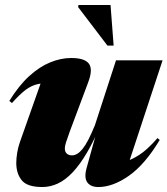

<svg xmlns="http://www.w3.org/2000/svg" viewBox="-20 -738 674 773"><path d="M328.5 -61 383 -257.5 389 -245Q360 -174.5 331 -125Q302 -75.5 272.8 -44.5Q243.5 -13.5 213 0.8Q182.5 15 150.5 15Q89.5 15 67.5 -12.2Q45.5 -39.5 45.5 -82Q45.5 -100 49.2 -123Q53 -146 60.5 -167L161.5 -453L198.5 -403Q160 -405 134 -399.8Q108 -394.5 84 -376.8Q60 -359 28 -323L17.5 -331.5Q56 -394 98 -432Q140 -470 182.8 -487.2Q225.5 -504.5 267 -504.5Q320.5 -504.5 337.8 -481.8Q355 -459 335 -406.5L260 -206Q250 -178.5 245.5 -164Q241 -149.5 241 -140.5Q241 -126.5 249 -119.5Q257 -112.5 270 -112.5Q280.5 -112.5 291 -118.8Q301.5 -125 312.8 -139Q324 -153 336 -176.2Q348 -199.5 362 -233.5L447 -495H634.5L485 -41.5L426.5 -79.5Q451.5 -80.5 479 -86.5Q506.5 -92.5 539.8 -113.8Q573 -135 614 -182L623 -174.5Q563 -75 498.5 -30Q434 15 376 15Q345 15 331.5 -3.8Q318 -22.5 328.5 -61ZM437.5 -554.5H412.5L294.5 -709.5L296 -718H425Z"/></svg>

Font: Newsreader 60pt ExtraBold
Style: Italic
Weight: 800
Italic angle: -17°
Designer: Hugues Gentile
Foundry: Production Type
Version: Version 1.003